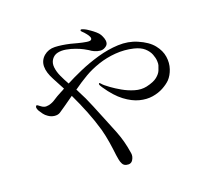

<svg xmlns="http://www.w3.org/2000/svg" viewBox="-112 -914 1224 1088"><g transform="rotate(-15 500.0 -370.0)"><path d="M744 -623Q805 -603 836.5 -570Q868 -537 877 -499Q886 -461 877.5 -426Q869 -391 850 -367Q834 -348 807 -330Q780 -312 744 -303Q708 -294 665.5 -301Q623 -308 576.5 -337Q530 -366 482 -425Q471 -439 469 -443.5Q467 -448 469 -452Q472 -456 478.5 -449Q485 -442 495 -435Q500 -431 524 -416.5Q548 -402 582.5 -386Q617 -370 654.5 -362.5Q692 -355 725 -365Q769 -379 788.5 -398Q808 -417 813.5 -435.5Q819 -454 821 -464Q823 -472 820.5 -490Q818 -508 807.5 -529.5Q797 -551 774 -568.5Q751 -586 711 -592Q657 -600 603 -591Q549 -582 501 -561Q453 -540 415 -513Q378 -487 336 -451Q338 -448 340.5 -445Q343 -442 344 -439Q376 -390 404 -335Q432 -280 459 -228Q479 -190 494.5 -158.5Q510 -127 521.5 -95.5Q533 -64 543 -23Q548 -3 537.5 17.5Q527 38 500 34Q485 32 477 20Q469 8 465 -7Q461 -22 458 -34Q450 -74 440 -114Q430 -154 416 -193Q393 -253 364 -310.5Q335 -368 302 -424Q270 -397 244.5 -375.5Q219 -354 212 -349Q199 -339 178.5 -339.5Q158 -340 140 -351Q127 -358 117 -369Q107 -380 99 -391Q94 -398 91 -407Q88 -416 93 -422Q96 -426 102.5 -421.5Q109 -417 118 -412Q125 -407 136 -404.5Q147 -402 164 -407Q185 -414 202 -428Q219 -442 249 -461Q253 -463 258 -466.5Q263 -470 270 -475Q259 -492 248 -509Q237 -526 226 -543Q165 -635 216 -688Q242 -714 280.5 -716Q319 -718 370 -711Q387 -708 413.5 -703.5Q440 -699 462.5 -697.5Q485 -696 490 -703Q495 -710 489.5 -720Q484 -730 475 -739Q466 -748 463 -751Q458 -756 451.5 -760.5Q445 -765 446 -770Q447 -776 459.5 -772.5Q472 -769 482 -764Q488 -761 502 -753Q516 -745 530.5 -734.5Q545 -724 552 -714Q559 -704 565 -690.5Q571 -677 570 -663.5Q569 -650 555 -640Q541 -629 523.5 -629.5Q506 -630 489.5 -636Q473 -642 463 -649Q456 -653 437 -661Q418 -669 392 -676Q366 -683 338.5 -685.5Q311 -688 288.5 -681Q266 -674 254 -653Q242 -632 247.5 -605Q253 -578 269 -550Q285 -522 303 -496Q340 -520 393 -549Q446 -578 507 -601.5Q568 -625 629 -633Q690 -641 744 -623Z"/></g></svg>

Font: Shippori Mincho TTF
Style: Regular
Weight: 400
Version: Version 2.100